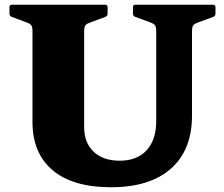

<svg xmlns="http://www.w3.org/2000/svg" viewBox="-20 -774 947 810"><path d="M790 -286Q790 -141 701 -62.5Q612 16 448 16Q288 16 202.5 -55.5Q117 -127 117 -260V-754H335V-237Q335 -172 375 -134Q415 -96 485 -96Q558 -96 598.5 -140Q639 -184 639 -263V-754H790ZM20 -744Q20 -754 30 -754H424Q434 -754 434 -744V-716Q434 -707 425 -703L360 -679Q346 -674 340.5 -667.5Q335 -661 335 -639V-553H117V-643Q117 -659 112.5 -666.5Q108 -674 88 -681L29 -703Q20 -707 20 -716ZM541 -744Q541 -754 551 -754H879Q889 -754 889 -744V-716Q889 -707 880 -703L815 -679Q801 -674 795.5 -667.5Q790 -661 790 -639V-553H639V-643Q639 -659 634.5 -666.5Q630 -674 610 -681L550 -703Q541 -707 541 -716Z"/></svg>

Font: Hahmlet Black
Style: Regular
Weight: 900
Version: Version 1.002